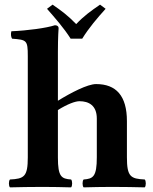

<svg xmlns="http://www.w3.org/2000/svg" viewBox="-20 -807 659 829"><path d="M528 -128V-284C528 -394 481 -444 395 -444C358 -444 287 -407 230 -372V-583C230 -648 233 -685 233 -685C233 -694 226 -698 217 -698C180 -686 100 -675 29 -672C26 -660 27 -649 32 -640C95 -635 100 -634 100 -565V-127C100 -44 84 -35 23 -32C17 -26 17 -4 23 2C65 1 110 0 165 0C213 0 244 1 287 2C293 -4 293 -26 287 -32C245 -35 230 -44 230 -127V-332C272 -358 305 -370 323 -370C363 -370 398 -352 398 -295V-128C398 -44 382 -35 341 -32C335 -26 335 -4 341 2C383 1 415 0 463 0C518 0 562 1 605 2C611 -4 611 -26 605 -32C544 -35 528 -44 528 -128ZM335 -640C364 -687 400 -729 436 -769L412 -787C373 -760 343 -739 309 -703C272 -741 246 -760 207 -787L183 -769C218 -729 256 -686 285 -640Z"/></svg>

Font: Libertinus Serif
Style: Bold
Weight: 700
Designer: Philipp H. Poll, Khaled Hosny
Foundry: Caleb Maclennan
Version: Version 7.050;RELEASE